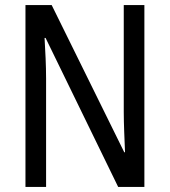

<svg xmlns="http://www.w3.org/2000/svg" viewBox="-20 -734 666 754"><path d="M547 0V-714H466V-294C466 -247 469 -187 471 -136H468L183 -714H80V0H161V-426C161 -477 158 -533 155 -585H159L444 0Z"/></svg>

Font: Noto Sans Sinhala UI Condensed
Style: Regular
Weight: 400
Width: 3
Designer: Jelle Bosma - Monotype Design Team
Foundry: Monotype Imaging Inc.
Version: Version 2.006